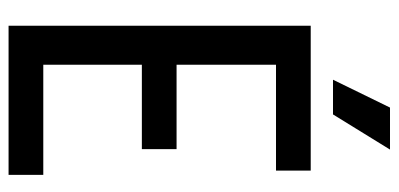

<svg xmlns="http://www.w3.org/2000/svg" viewBox="-261 -669 930 448"><g transform="rotate(90 204.0 -445.0)"><path d="M131 -311V-81H388V0H40V-705H378V-624H131V-392H328V-311ZM329 -890 247 -757H166L231 -890Z"/></g></svg>

Font: Akshar
Style: Regular
Weight: 400
Designer: Tall Chai
Foundry: Tall Chai
Version: Version 1.000